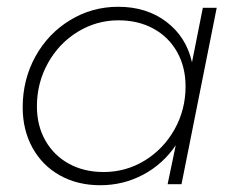

<svg xmlns="http://www.w3.org/2000/svg" viewBox="-20 -544 713 567"><path d="M47 -227Q47 -309 84.5 -377Q122 -445 187 -484.5Q252 -524 329 -524Q413 -524 471.5 -479.5Q530 -435 547 -360L579 -521H620L516 0H475L499 -115Q461 -59 402.5 -28Q344 3 276 3Q209 3 157 -26Q105 -55 76 -107.5Q47 -160 47 -227ZM528 -289Q528 -346 503 -390.5Q478 -435 433 -459.5Q388 -484 330 -484Q265 -484 209.5 -450Q154 -416 121.5 -357.5Q89 -299 89 -230Q89 -173 114 -129Q139 -85 183.5 -60.5Q228 -36 286 -36Q352 -36 407.5 -70Q463 -104 495.5 -162Q528 -220 528 -289Z"/></svg>

Font: TypoPRO Montserrat
Style: Italic
Weight: 275
Italic angle: -11.3°
Designer: Julieta Ulanovsky
Foundry: Julieta Ulanovsky
Version: Version 6.001